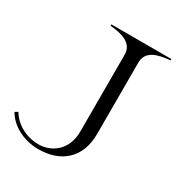

<svg xmlns="http://www.w3.org/2000/svg" viewBox="-417 -850 1150 1216"><g transform="rotate(30 158.0 -242.0)"><path d="M483 -690V-700H44V-690C123 -683 213 -663 213 -576V-13C213 123 117 189 24 189C-72 189 -151 139 -189 74L-210 87C-167 163 -72 216 39 216C191 216 313 132 313 -54V-576C313 -663 399 -683 483 -690Z"/></g></svg>

Font: Sprat Extended
Style: Regular
Weight: 400
Width: 9
Designer: Ethan Nakache
Foundry: Collletttivo
Version: Version 2.000;Glyphs 3.2 (3217)